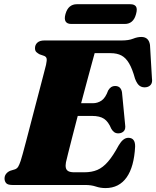

<svg xmlns="http://www.w3.org/2000/svg" viewBox="-20 -896 757 930"><path d="M276 -396H429.5Q453 -396 472 -409Q491 -422 504 -458Q511 -469.5 519 -474.5Q527 -479.5 537 -479.5Q552.5 -479.5 560.8 -471Q569 -462.5 571 -448L586 -293Q589.5 -271 579.8 -260.8Q570 -250.5 553.5 -250Q541 -250 532.8 -256.2Q524.5 -262.5 519 -272.5Q505 -306.5 484.2 -320.5Q463.5 -334.5 425.5 -334.5H258ZM393 0H40.5Q17.5 0 9.8 -9Q2 -18 2 -31.5Q2 -44.5 9.8 -54.2Q17.5 -64 30 -69L53 -76Q63 -80 68.2 -88.8Q73.5 -97.5 80 -116.5Q82.5 -124 89.8 -149.8Q97 -175.5 106.8 -213.2Q116.5 -251 128.2 -295.2Q140 -339.5 151.5 -384.5Q163 -429.5 173.8 -469.5Q184.5 -509.5 192 -539.2Q199.5 -569 203 -582Q208 -605 205.5 -613.5Q203 -622 193 -625.5L171.5 -633Q164 -637 156.8 -643.2Q149.5 -649.5 149.5 -662.5Q149.5 -679 161 -689.5Q172.5 -700 195 -700H569Q603.5 -700 624.5 -708.5Q645.5 -717 664.5 -717Q700.5 -717 706.5 -678.5L716 -516.5Q719 -497.5 711.2 -486.8Q703.5 -476 688 -473.5Q670 -471 657 -479.8Q644 -488.5 634 -515Q621 -562.5 605.2 -589.2Q589.5 -616 568.2 -627.2Q547 -638.5 515.5 -638.5H438.5Q435 -625.5 426.2 -593.8Q417.5 -562 405.5 -517.5Q393.5 -473 380 -422.5Q366.5 -372 353.2 -321.8Q340 -271.5 328.8 -227.5Q317.5 -183.5 309.8 -152.5Q302 -121.5 299.5 -110Q296.5 -94 299 -83Q301.5 -72 311.2 -66.8Q321 -61.5 340 -61.5H388.5Q424.5 -61.5 451.5 -73Q478.5 -84.5 503 -112.8Q527.5 -141 555 -192Q576.5 -228.5 601.5 -228.5Q635.5 -228.5 634.5 -185.5Q632 -137.5 621.8 -100Q611.5 -62.5 593.5 -37Q575.5 -11.5 549.8 1.8Q524 15 491 15Q466.5 15 444.2 7.5Q422 0 393 0ZM297 -827.5Q304 -852.5 318 -864Q332 -875.5 351.5 -875.5H611.5Q631.5 -875.5 638.8 -864.2Q646 -853 639 -828Q632.5 -803.5 618.8 -791.8Q605 -780 585 -780H325Q305.5 -780 298 -791.8Q290.5 -803.5 297 -827.5Z"/></svg>

Font: Fraunces Black
Style: Italic
Weight: 900
Italic angle: -16°
Version: Version 1.000;[b76b70a41]